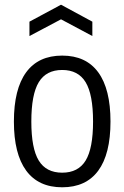

<svg xmlns="http://www.w3.org/2000/svg" viewBox="-20 -786 528 815"><path d="M105 -694 239 -766 372 -694V-633L239 -704L105 -633ZM244 9Q143 9 91 -62Q39 -133 39 -270Q39 -408 91 -479Q143 -550 244 -550Q345 -550 397 -479Q449 -408 449 -270Q449 -132 397 -61.5Q345 9 244 9ZM244 -53Q312 -53 343.5 -104.5Q375 -156 375 -270Q375 -385 343.5 -437Q312 -489 244 -489Q176 -489 144.5 -437Q113 -385 113 -270Q113 -156 144.5 -104.5Q176 -53 244 -53Z"/></svg>

Font: Encode Sans Compressed
Style: Regular
Weight: 400
Designer: Pablo Impallari, Andres Torresi
Foundry: Pablo Impallari, Andres Torresi
Version: Version 1.000; ttfautohint (v1.00) -l 8 -r 50 -G 200 -x 14 -